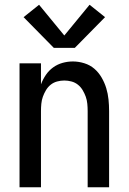

<svg xmlns="http://www.w3.org/2000/svg" viewBox="-20 -786 540 806"><path d="M62 0V-520H152V-432Q160 -453 172.5 -471.5Q185 -490 203 -503Q221 -516 242.5 -522Q264 -528 286 -528Q310 -528 334 -520.5Q358 -513 376 -497.5Q394 -482 406.5 -460.5Q419 -439 426 -416Q433 -393 435.5 -368.5Q438 -344 438 -320V0H348V-320Q348 -335 346.5 -350.5Q345 -366 340 -380Q335 -394 327 -407.5Q319 -421 307 -430.5Q295 -440 280 -444Q265 -448 250 -448Q235 -448 220 -444Q205 -440 193 -430.5Q181 -421 173 -407.5Q165 -394 160 -380Q155 -366 153.5 -350.5Q152 -335 152 -320V0ZM206 -585 79 -714 144 -766 250 -637 356 -766 421 -714 294 -585Z"/></svg>

Font: Iosevka SS04 Medium
Style: Regular
Weight: 500
Monospace: yes
Designer: Belleve Invis
Foundry: Belleve Invis
Version: Version 19.0.0; ttfautohint (v1.8.4)